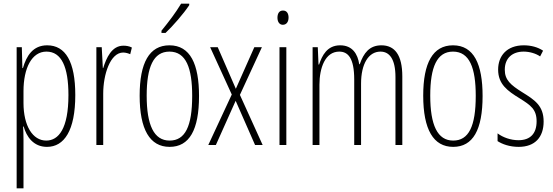

<svg xmlns="http://www.w3.org/2000/svg" viewBox="-20 -784 2992 1038"><path d="M235 -539C158 -539 123 -482 104 -416H101L98 -529H70V234H107V-29C107 -59 106 -85 105 -100H108C123 -46 160 10 234 10C327 10 387 -78 387 -270C387 -451 334 -539 235 -539ZM231 -505C313 -505 350 -421 350 -270C350 -89 297 -24 230 -24C157 -24 107 -103 107 -228V-291C107 -416 152 -505 231 -505Z M647 -537C584 -537 555 -471 538 -416H536L530 -529H501V0H538V-278C538 -381 576 -500 646 -500C660 -500 675 -495 684 -491L693 -527C678 -535 661 -537 647 -537Z M1003 -756V-764H959C928 -713 896 -671 853 -618V-606H875C914 -643 972 -709 1003 -756ZM1056 -265C1056 -437 1009 -539 896 -539C787 -539 735 -444 735 -267C735 -84 790 10 897 10C1004 10 1056 -82 1056 -265ZM773 -267C773 -421 809 -505 896 -505C986 -505 1019 -416 1019 -266C1019 -101 981 -24 897 -24C812 -24 773 -108 773 -267Z M1233 -273 1106 0H1147L1254 -239L1359 0H1400L1277 -271L1396 -529H1355L1255 -304L1157 -529H1116Z M1510 -727C1488 -727 1480 -709 1480 -688C1480 -667 1490 -650 1509 -650C1528 -650 1540 -665 1540 -689C1540 -709 1532 -727 1510 -727ZM1528 -529H1491V0H1528Z M2042 -539C1977 -539 1946 -497 1925 -437H1922C1914 -491 1886 -539 1819 -539C1748 -539 1721 -483 1705 -435H1702L1698 -529H1670V0H1707V-326C1707 -417 1738 -505 1814 -505C1861 -505 1895 -471 1895 -354V0H1932V-332C1932 -438 1972 -505 2037 -505C2084 -505 2118 -467 2118 -367V0H2155V-371C2155 -487 2114 -539 2042 -539Z M2589 -265C2589 -437 2542 -539 2429 -539C2320 -539 2268 -444 2268 -267C2268 -84 2323 10 2430 10C2537 10 2589 -82 2589 -265ZM2306 -267C2306 -421 2342 -505 2429 -505C2519 -505 2552 -416 2552 -266C2552 -101 2514 -24 2430 -24C2345 -24 2306 -108 2306 -267Z M2919 -127C2919 -213 2870 -244 2804 -285C2740 -325 2709 -352 2709 -407C2709 -470 2750 -505 2811 -505C2843 -505 2877 -495 2900 -479L2916 -510C2888 -529 2851 -539 2812 -539C2719 -539 2673 -481 2673 -408C2673 -329 2723 -293 2790 -252C2849 -215 2881 -193 2881 -128C2881 -63 2848 -26 2783 -26C2741 -26 2699 -41 2670 -63V-21C2695 -5 2734 10 2784 10C2873 10 2919 -43 2919 -127Z"/></svg>

Font: Noto Sans Thai Looped ExtraCondensed ExtraLight
Style: Regular
Weight: 200
Width: 2
Designer: Sasikarn Vongin, Ben Mitchell
Foundry: The Fontpad Ltd
Version: Version 1.001